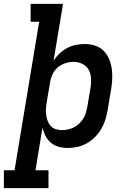

<svg xmlns="http://www.w3.org/2000/svg" viewBox="-62 -755 682 990"><path d="M-42 215V123H13L140 -643H96V-735H263L214 -441Q227 -462 245 -479Q263 -496 284.5 -507.5Q306 -519 329.5 -523.5Q353 -528 376 -528Q403 -528 429 -519.5Q455 -511 473 -492.5Q491 -474 501 -449.5Q511 -425 514.5 -398.5Q518 -372 516.5 -344Q515 -316 510 -288L493 -188Q489 -163 481.5 -138.5Q474 -114 460.5 -91Q447 -68 428 -48.5Q409 -29 385.5 -16Q362 -3 336.5 2.5Q311 8 286 8Q262 8 239.5 1.5Q217 -5 200 -19.5Q183 -34 172.5 -54.5Q162 -75 157 -97L121 123H188V215ZM258 -84Q273 -84 289 -87.5Q305 -91 319.5 -98.5Q334 -106 346 -117.5Q358 -129 367 -143Q376 -157 380.5 -172.5Q385 -188 388 -203L405 -303Q409 -327 407.5 -351.5Q406 -376 395 -395.5Q384 -415 363 -425.5Q342 -436 318 -436Q318 -436 318 -436Q318 -436 318 -436H317Q296 -436 274.5 -429Q253 -422 235.5 -407Q218 -392 208.5 -371Q199 -350 196 -329L179 -229Q176 -212 175 -195.5Q174 -179 176 -163Q178 -147 183.5 -132Q189 -117 199.5 -105.5Q210 -94 225.5 -89Q241 -84 258 -84Z"/></svg>

Font: Iosevka Etoile SmBdObl
Style: Regular
Weight: 600
Italic angle: -9°
Designer: Belleve Invis
Foundry: Belleve Invis
Version: Version 15.5.2; ttfautohint (v1.8.4)